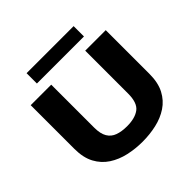

<svg xmlns="http://www.w3.org/2000/svg" viewBox="-213 -1081 1300 1300"><g transform="rotate(-45 437.5 -431.0)"><path d="M441.5 11Q373 11 308.5 -3.5Q244 -18 192.5 -51.5Q141 -85 110.8 -141.2Q80.5 -197.5 80.5 -281.5V-700H277V-289Q277 -230 296.8 -197Q316.5 -164 353.5 -150.8Q390.5 -137.5 441.5 -137.5Q518 -137.5 560.2 -169Q602.5 -200.5 602.5 -289V-700H799V-281.5Q799 -197.5 769.5 -141.2Q740 -85 689.5 -51.5Q639 -18 574.8 -3.5Q510.5 11 441.5 11ZM214 -774V-873H664.5V-774Z"/></g></svg>

Font: Trispace SemiExpanded ExtraBold
Style: Regular
Weight: 800
Width: 6
Designer: Tyler Finck
Foundry: Etcetera Type Company
Version: Version 1.210; ttfautohint (v1.8.3)